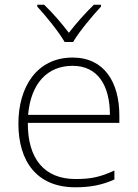

<svg xmlns="http://www.w3.org/2000/svg" viewBox="-20 -784 585 814"><path d="M254 -606H290C314 -648 371 -716 408 -756V-764H378C342 -729 301 -683 272 -645C243 -683 204 -729 167 -764H138V-756C175 -716 230 -648 254 -606ZM288 -540C136 -540 58 -415 58 -260C58 -100 136 10 299 10C365 10 413 0 465 -23V-61C404 -33 365 -25 300 -25C169 -25 97 -110 98 -263H486V-294C486 -434 423 -540 288 -540ZM288 -505C395 -505 446 -421 446 -297H99C111 -432 182 -505 288 -505Z"/></svg>

Font: Noto Sans Canadian Aboriginal ExtraLight
Style: Regular
Weight: 200
Designer: Monotype Design Team, Typotheque's Kevin King
Foundry: Monotype Imaging Inc.
Version: Version 2.004